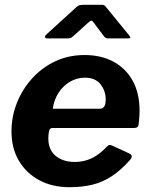

<svg xmlns="http://www.w3.org/2000/svg" viewBox="-20 -769 626 799"><path d="M269.1 10Q197.3 10 143 -19.3Q88.7 -48.6 58.3 -100.6Q27.8 -152.6 27.8 -221.7Q27.8 -283.7 50.2 -340.4Q72.6 -397.1 113.4 -442.3Q154.2 -487.6 209.7 -513.8Q265.1 -540 331.7 -540Q400.9 -540 452.3 -512.3Q503.8 -484.6 532.3 -432.7Q560.8 -380.9 560.8 -307.5Q560.8 -294.2 559.8 -280.1Q558.8 -265.9 556.8 -251.3Q555.8 -242.9 550.8 -239.5Q545.8 -236.2 534.2 -236.2H197.3Q187.1 -236.2 184.1 -223.3Q181.1 -210.5 181.1 -193Q181.1 -145.2 212 -120.1Q242.9 -95 291.1 -95Q329.3 -95 362 -110.6Q394.8 -126.2 426.6 -160.8Q432.1 -166.2 437.4 -165.7Q442.8 -165.2 449.7 -161.8L516.4 -131.1Q536.3 -122.4 522.6 -105.1Q483.2 -60.6 444.8 -35.5Q406.4 -10.4 363.8 -0.2Q321.1 10 269.1 10ZM395.8 -316.4Q406 -316.4 413 -324.7Q419.9 -333.1 419.9 -355.4Q419.9 -390.9 398.3 -418.3Q376.8 -445.7 333 -445.7Q299.8 -445.7 270.9 -428.7Q242.1 -411.6 223.3 -382.2Q204.5 -352.8 199.6 -316.4ZM410.3 -621.1 371.1 -673.3Q364.1 -682.9 360.1 -683Q356.1 -683 345.7 -673.5L284.6 -618.4Q277.8 -612.2 273.2 -610.7Q268.6 -609.1 260 -609.1H176Q168.1 -609.1 167.5 -614.7Q166.8 -620.4 172.5 -625.1L297.5 -739Q304.6 -745.8 311.6 -747.5Q318.6 -749.1 330.6 -749.1H403.5Q413.1 -749.1 417.5 -743.8Q421.9 -738.6 425.6 -734.4L517.6 -621.6Q524 -613.4 521.9 -611.2Q519.8 -609.1 510.2 -609.1H430Q422.4 -609.1 418.4 -612.2Q414.3 -615.2 410.3 -621.1Z"/></svg>

Font: Libre Franklin Thin
Style: Italic
Weight: 100
Italic angle: -8°
Designer: Pablo Impallari, Rodrigo Fuenzalida, Nhung Nguyen
Foundry: Impallari Type
Version: Version 3.000